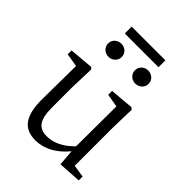

<svg xmlns="http://www.w3.org/2000/svg" viewBox="-242 -982 1123 1123"><g transform="rotate(45 319.5 -420.5)"><path d="M374 -688C374 -657 400 -634 430 -634C461 -634 487 -657 487 -688C487 -720 461 -742 430 -742C400 -742 374 -720 374 -688ZM459 -855H180V-798H459ZM209 -634C239 -634 265 -657 265 -688C265 -720 239 -742 209 -742C178 -742 152 -720 152 -688C152 -657 178 -634 209 -634ZM520 -44V-358L524 -510L513 -521L365 -508V-476L447 -462L445 -130C394 -77 339 -50 282 -50C217 -50 185 -86 185 -190V-358L190 -510L180 -521L30 -508V-476L113 -462L110 -184C109 -37 162 14 252 14C322 14 391 -22 447 -91L455 9L597 0V-32Z"/></g></svg>

Font: Noto Serif CJK JP
Style: Regular
Weight: 400
Designer: Ryoko NISHIZUKA 西塚涼子 (kana & ideographs); Frank Grießhammer (Latin, Greek & Cyrillic); Wenlong ZHANG 张文龙 (bopomofo); San
Foundry: Adobe Systems Incorporated
Version: Version 1.000;PS 1;hotconv 16.6.53;makeotf.lib2.5.65590